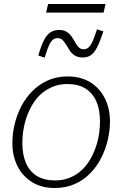

<svg xmlns="http://www.w3.org/2000/svg" viewBox="-20 -930 613 962"><path d="M446 -158Q458 -184 466 -211.5Q474 -239 477.5 -267.5Q481 -296 481 -321Q481 -381 462.5 -422.5Q444 -464 408 -486.5Q372 -509 317 -509Q282 -509 253 -498.5Q224 -488 200 -470.5Q176 -453 158 -429Q140 -405 127 -377Q115 -352 107 -323.5Q99 -295 95.5 -267.5Q92 -240 92 -213Q92 -154 110.5 -112Q129 -70 165.5 -48Q202 -26 256 -26Q291 -26 320 -36Q349 -46 373 -64Q397 -82 415 -106Q433 -130 446 -158ZM42 -213Q42 -259 53 -306Q64 -353 86 -396Q108 -439 141.5 -473Q175 -507 219.5 -527Q264 -547 319 -547Q385 -547 432 -518Q479 -489 505 -438Q531 -387 531 -321Q531 -276 520 -229Q509 -182 487 -138.5Q465 -95 431.5 -61Q398 -27 353.5 -7.5Q309 12 254 12Q189 12 141.5 -17Q94 -46 68 -97Q42 -148 42 -213ZM394 -642Q371 -642 355.5 -651.5Q340 -661 330 -676Q320 -691 311.5 -705.5Q303 -720 293.5 -729.5Q284 -739 268 -739Q246 -739 232.5 -716Q219 -693 204 -641L172 -652Q186 -701 200.5 -729Q215 -757 233.5 -768.5Q252 -780 276 -780Q299 -780 314 -770.5Q329 -761 339 -746.5Q349 -732 357 -717Q365 -702 375 -692.5Q385 -683 399 -683Q414 -683 425 -693.5Q436 -704 445.5 -726.5Q455 -749 466 -783L498 -773Q482 -724 467.5 -695Q453 -666 436 -654Q419 -642 394 -642ZM221 -910H509L499 -867H211Z"/></svg>

Font: Roboto Serif 20pt Thin
Style: Italic
Weight: 250
Italic angle: -10°
Version: Version 1.007